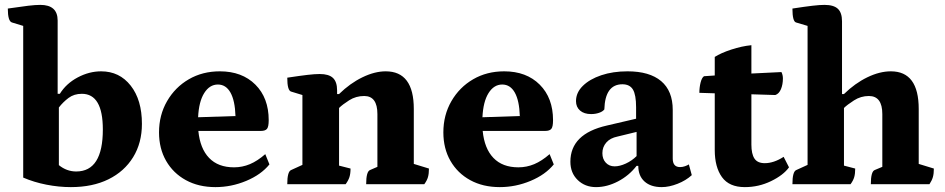

<svg xmlns="http://www.w3.org/2000/svg" viewBox="-20 -754 3868 786"><path d="M270 12Q221 12 170 2Q119 -8 75 -27V-648L29 -662Q12 -667 12 -719Q66 -727 95.5 -730.5Q125 -734 145 -734Q216 -734 216 -670V-370H225Q251 -412 298 -437Q345 -462 394 -462Q469 -462 515 -403.5Q561 -345 561 -247Q561 -169 525 -110.5Q489 -52 424 -20Q359 12 270 12ZM292 -52Q401 -52 401 -224Q401 -370 315 -370Q283 -370 260.5 -353Q238 -336 221 -314V-78Q253 -52 292 -52Z M862 12Q793 12 741 -16.5Q689 -45 660 -95.5Q631 -146 631 -212Q631 -283 664 -340Q697 -397 753 -429.5Q809 -462 880 -462Q971 -462 1025.5 -407.5Q1080 -353 1080 -262Q1080 -235 1073 -226.5Q1066 -218 1048 -218H792Q799 -146 836 -107.5Q873 -69 938 -69Q972 -69 1003 -82Q1034 -95 1066 -123L1083 -81Q1049 -39 988 -13.5Q927 12 862 12ZM872 -408Q838 -408 816 -373Q794 -338 791 -274L944 -279Q942 -342 923.5 -375Q905 -408 872 -408Z M1156 0Q1156 -52 1172 -58L1218 -79V-365L1172 -379Q1156 -383 1156 -436Q1209 -444 1239 -447.5Q1269 -451 1289 -451Q1326 -451 1343 -435Q1360 -419 1360 -384V-369H1368Q1413 -413 1463.5 -437.5Q1514 -462 1559 -462Q1674 -462 1674 -308V-83L1736 -64Q1736 -43 1732 -29Q1728 -15 1717 0H1479Q1479 -52 1495 -58L1525 -71V-287Q1525 -361 1471 -361Q1437 -361 1409.5 -343.5Q1382 -326 1368 -312V-76L1415 -64Q1415 -43 1410.5 -29Q1406 -15 1395 0Z M2026 12Q1957 12 1905 -16.5Q1853 -45 1824 -95.5Q1795 -146 1795 -212Q1795 -283 1828 -340Q1861 -397 1917 -429.5Q1973 -462 2044 -462Q2135 -462 2189.5 -407.5Q2244 -353 2244 -262Q2244 -235 2237 -226.5Q2230 -218 2212 -218H1956Q1963 -146 2000 -107.5Q2037 -69 2102 -69Q2136 -69 2167 -82Q2198 -95 2230 -123L2247 -81Q2213 -39 2152 -13.5Q2091 12 2026 12ZM2036 -408Q2002 -408 1980 -373Q1958 -338 1955 -274L2108 -279Q2106 -342 2087.5 -375Q2069 -408 2036 -408Z M2420 12Q2375 12 2345 -17Q2315 -46 2315 -92Q2315 -206 2464 -240L2584 -268V-315Q2584 -366 2571 -387.5Q2558 -409 2528 -409Q2457 -409 2454 -306Q2447 -297 2432 -292Q2417 -287 2400 -287Q2371 -287 2354.5 -301.5Q2338 -316 2338 -340Q2338 -375 2366 -402.5Q2394 -430 2441.5 -446Q2489 -462 2549 -462Q2639 -462 2686.5 -422Q2734 -382 2734 -304V-105Q2734 -70 2764 -70Q2774 -70 2784 -73.5Q2794 -77 2800 -81L2812 -37Q2788 -15 2753.5 -1.5Q2719 12 2689 12Q2644 12 2618.5 -11Q2593 -34 2593 -75H2586Q2555 -35 2510 -11.5Q2465 12 2420 12ZM2496 -73Q2517 -73 2542 -84.5Q2567 -96 2586 -115V-214L2508 -195Q2478 -189 2462 -170.5Q2446 -152 2446 -127Q2446 -103 2460 -88Q2474 -73 2496 -73Z M3029 12Q2965 12 2935.5 -29Q2906 -70 2906 -140V-372L2843 -374Q2843 -396 2848 -416Q2853 -436 2862 -442L2906 -445V-521Q2931 -537 2973.5 -551Q3016 -565 3056 -569V-453L3179 -459Q3185 -447 3185 -433Q3185 -408 3177 -389Q3169 -370 3154 -365L3056 -368V-162Q3056 -124 3068.5 -105Q3081 -86 3111 -86Q3129 -86 3148.5 -92.5Q3168 -99 3188 -112L3210 -69Q3187 -37 3136.5 -12.5Q3086 12 3029 12Z M3224 0Q3224 -52 3240 -58L3286 -79V-648L3239 -662Q3224 -666 3224 -719Q3276 -727 3306 -730.5Q3336 -734 3355 -734Q3393 -734 3410 -718Q3427 -702 3427 -667V-369H3435Q3480 -413 3530.5 -437.5Q3581 -462 3627 -462Q3741 -462 3741 -308V-83L3803 -64Q3803 -43 3799 -29Q3795 -15 3785 0H3545Q3545 -52 3561 -58L3592 -71V-287Q3592 -361 3537 -361Q3504 -361 3476 -343Q3448 -325 3435 -312V-76L3481 -64Q3481 -43 3477 -29Q3473 -15 3462 0Z"/></svg>

Font: Petrona ExtraBold
Style: Regular
Weight: 800
Designer: Ringo R. Seeber
Foundry: Ringo R. Seeber
Version: Version 2.001; ttfautohint (v1.8.3)